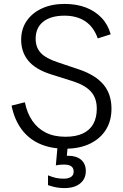

<svg xmlns="http://www.w3.org/2000/svg" viewBox="-20 -742 629 980"><path d="M313 17Q238 17 181.5 -8.5Q125 -34 89 -83.5Q53 -133 39 -203L107 -220Q118 -165 145 -125.5Q172 -86 214 -65Q256 -44 314 -44Q368 -44 403.5 -61Q439 -78 456.5 -110Q474 -142 474 -187Q474 -241 444.5 -274Q415 -307 353 -327L242 -362Q162 -387 125 -431.5Q88 -476 88 -539Q88 -594 116 -635Q144 -676 194 -699Q244 -722 309 -722Q370 -722 417.5 -704Q465 -686 498 -651.5Q531 -617 545 -567L479 -546Q458 -605 415 -633.5Q372 -662 309 -662Q240 -662 201 -631.5Q162 -601 162 -544Q162 -500 188 -472Q214 -444 275 -424L385 -387Q467 -359 508 -310.5Q549 -262 549 -187Q549 -126 521 -80.5Q493 -35 440 -9Q387 17 313 17ZM309 218Q293 218 278 216Q263 214 250 210.5Q237 207 225 203V153Q248 162 265.5 166Q283 170 304 170Q329 170 342.5 161Q356 152 356 134Q356 116 344 107Q332 98 305 98Q295 98 285 99Q275 100 265 102L276 -20H328L320 65L291 58Q300 55 309 54Q318 53 327 53Q370 53 394 73.5Q418 94 418 131Q418 171 389 194.5Q360 218 309 218Z"/></svg>

Font: TikTok Sans 24pt Light
Style: Regular
Weight: 300
Version: Version 4.000